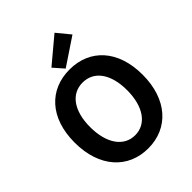

<svg xmlns="http://www.w3.org/2000/svg" viewBox="-276 -1157 1322 1322"><g transform="rotate(-45 385.0 -496.0)"><path d="M385 14C581 14 716 -133 716 -373C716 -613 581 -754 385 -754C189 -754 54 -614 54 -373C54 -133 189 14 385 14ZM385 -114C275 -114 205 -215 205 -373C205 -532 275 -627 385 -627C495 -627 565 -532 565 -373C565 -215 495 -114 385 -114ZM371 -777 570 -910 491 -1006 306 -851Z"/></g></svg>

Font: Genne Gothic Bold
Style: Regular
Weight: 700
Designer: Ryoko NISHIZUKA (kana & ideographs); Paul D. Hunt (Latin, Greek & Cyrillic); Wenlong ZHANG (bopomofo); Sandoll Communica
Foundry: Adobe Systems Incorporated
Version: Version 1.004;PS 1.004;hotconv 16.6.51;makeotf.lib2.5.65220